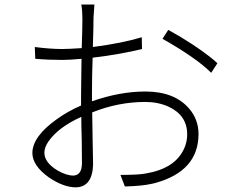

<svg xmlns="http://www.w3.org/2000/svg" viewBox="-20 -808 1040 843"><path d="M302.7 -37.1Q338.9 -39.1 339.8 -89.8Q339.8 -114.3 338.9 -193.4Q336.9 -260.7 336.9 -294.9Q235.4 -249 192.4 -186.5Q174.8 -160.2 174.8 -137.7Q174.8 -94.7 232.4 -59.6Q271.5 -37.1 302.7 -37.1ZM383.8 -396.5V-363.3Q505.9 -406.2 618.2 -406.2Q746.1 -406.2 810.5 -331.1Q851.6 -283.2 851.6 -219.7Q851.6 -55.7 659.2 -3.9Q652.3 -2.9 646.5 -1Q604.5 8.8 528.3 10.7L508.8 -40Q592.8 -40 623 -46.9Q738.3 -66.4 781.2 -141.6Q801.8 -176.8 801.8 -218.8Q801.8 -301.8 719.7 -339.8Q673.8 -360.4 618.2 -360.4Q499 -360.4 384.8 -314.5Q384.8 -273.4 386.7 -192.4Q388.7 -111.3 388.7 -85.9Q385.7 12.7 313.5 14.6Q258.8 14.6 194.3 -29.3Q123 -80.1 122.1 -135.7Q122.1 -209 231.4 -286.1Q279.3 -320.3 335.9 -344.7V-391.6Q335.9 -441.4 337.9 -549.8Q285.2 -544.9 253.9 -544.9Q191.4 -544.9 134.8 -549.8L132.8 -601.6Q200.2 -592.8 252.9 -592.8Q277.3 -592.8 338.9 -596.7Q341.8 -688.5 341.8 -727.5Q341.8 -761.7 336.9 -788.1H394.5Q392.6 -766.6 390.6 -730.5Q390.6 -687.5 387.7 -601.6Q515.6 -618.2 602.5 -644.5L603.5 -592.8Q508.8 -569.3 386.7 -554.7Q383.8 -472.7 383.8 -396.5ZM693.4 -637.7 718.8 -676.8Q831.1 -615.2 916 -546.9Q926.8 -537.1 934.6 -530.3L907.2 -488.3Q844.7 -551.8 693.4 -637.7Z"/></svg>

Font: Taipei Sans TC Beta Light
Style: Regular
Weight: 300
Designer: JT Foundry
Foundry: JT Foundry
Version: Version 1.000